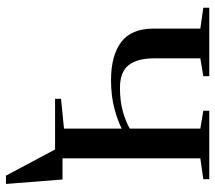

<svg xmlns="http://www.w3.org/2000/svg" viewBox="-59 -499 723 645"><g transform="rotate(90 302.5 -176.5)"><path d="M598 165H570L482 0H312V-20L412 -30V-224Q385 -210 343.5 -199Q302 -188 249 -188Q167 -188 121.5 -222Q76 -256 76 -332V-488L6 -498V-518H236V-498L176 -488V-332Q176 -276 199 -247Q222 -218 275 -218Q321 -218 355.5 -228Q390 -238 412 -251V-488L352 -498V-518H582V-498L512 -488V-25H583Z"/></g></svg>

Font: Prata
Style: Regular
Weight: 400
Designer: Ivan Petrov
Foundry: Cyreal
Version: Version 2.000